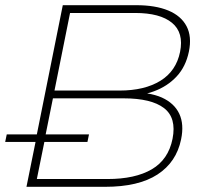

<svg xmlns="http://www.w3.org/2000/svg" viewBox="-23 -720 793 740"><path d="M79 0 114 -173H-3L3 -202H119L219 -700H502Q576 -700 625.5 -679.5Q675 -659 696 -619Q717 -579 705 -521Q693 -463 657.5 -425Q622 -387 570 -368Q557 -363 544 -360Q576 -355 601 -344Q649 -322 668 -281.5Q687 -241 675 -183Q657 -95 584 -47.5Q511 0 382 0ZM119 -30H391Q498 -30 562 -67.5Q626 -105 642 -185Q658 -266 609 -303.5Q560 -341 453 -341H181L153 -202H320L314 -173H148ZM187 -371H438Q534 -371 595 -408.5Q656 -446 671 -520Q686 -594 640 -632Q594 -670 498 -670H247Z"/></svg>

Font: Montserrat Thin ExtraLight
Style: Italic
Weight: 250
Italic angle: -11.3°
Version: Version 9.000